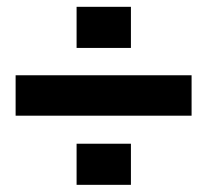

<svg xmlns="http://www.w3.org/2000/svg" viewBox="-20 -609 591 552"><path d="M200.2 -471.2V-589.4H356.4V-471.2ZM24.9 -276.4V-392.6H530.8V-276.4ZM200.2 -77.6V-195.8H356.4V-77.6Z"/></svg>

Font: Roboto Slab ExtraBold
Style: Regular
Weight: 800
Designer: Google
Version: Version 2.001; ttfautohint (v1.8.3)